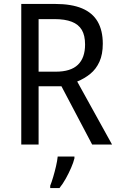

<svg xmlns="http://www.w3.org/2000/svg" viewBox="-20 -734 603 975"><path d="M259 -714Q343 -714 396.5 -691.5Q450 -669 476 -624Q502 -579 502 -512Q502 -458 485 -420.5Q468 -383 438.5 -359Q409 -335 372 -320L549 0H448L292 -296H176V0H88V-714ZM256 -637H176V-370H263Q339 -370 375.5 -405Q412 -440 412 -508Q412 -554 395.5 -582Q379 -610 344.5 -623.5Q310 -637 256 -637ZM358 70Q353 91 341 118.5Q329 146 314 173Q299 200 282 221H235V209Q242 192 250 165Q258 138 264.5 110Q271 82 273 61H358Z"/></svg>

Font: Noto Sans Arabic SemiCondensed
Style: Regular
Weight: 400
Width: 4
Designer: Monotype Design Team, Nadine Chahine, Nizar Qandah and Khaled Hosny
Foundry: Monotype Imaging Inc.
Version: Version 2.012